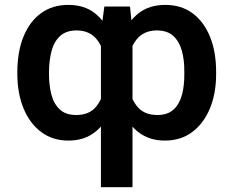

<svg xmlns="http://www.w3.org/2000/svg" viewBox="-20 -573 968 796"><path d="M398.4 203.1V-439L412.6 -545.9H519L529.3 -444.3V203.1ZM51.8 -265.6V-275.4Q52.2 -359.4 77.6 -421.6Q103 -483.9 150.1 -518.3Q197.3 -552.7 263.2 -552.7Q329.1 -552.7 372.8 -518.6Q416.5 -484.4 441.2 -422.9Q465.8 -361.3 474.6 -279.3V-259.3Q468.3 -199.2 452.6 -149.9Q437 -100.6 411.4 -64.7Q385.7 -28.8 349.1 -9.5Q312.5 9.8 263.2 9.8Q198.2 9.8 150.9 -25.6Q103.5 -61 77.9 -123Q52.2 -185.1 51.8 -265.6ZM183.1 -275.4V-265.6Q183.1 -218.3 193.4 -179.9Q203.6 -141.6 228.3 -118.9Q252.9 -96.2 296.4 -96.2Q352.5 -96.2 381.3 -134.3Q410.2 -172.4 418.9 -233.4V-305.7Q412.6 -368.7 382.8 -407.7Q353 -446.8 297.4 -446.8Q255.4 -446.8 230.2 -424.6Q205.1 -402.3 194.3 -363.8Q183.6 -325.2 183.1 -275.4ZM876 -275.4V-265.6Q876 -185.1 850.1 -123Q824.2 -61 776.9 -25.6Q729.5 9.8 663.6 9.8Q615.2 9.8 578.4 -9.5Q541.5 -28.8 516.1 -64.7Q490.7 -100.6 475.1 -149.9Q459.5 -199.2 452.6 -259.3V-279.3Q461.9 -361.3 486.6 -422.9Q511.2 -484.4 555.2 -518.6Q599.1 -552.7 665.5 -552.7Q731 -552.7 777.8 -518.3Q824.7 -483.9 850.3 -421.6Q876 -359.4 876 -275.4ZM744.1 -265.6V-275.4Q744.6 -325.2 733.6 -363.8Q722.7 -402.3 697.8 -424.6Q672.9 -446.8 630.4 -446.8Q575.2 -446.8 545.2 -408Q515.1 -369.1 508.3 -305.7V-233.4Q517.6 -172.4 546.6 -134.3Q575.7 -96.2 631.8 -96.2Q675.3 -96.2 699.7 -118.9Q724.1 -141.6 734.4 -179.9Q744.6 -218.3 744.1 -265.6Z"/></svg>

Font: Inter 18pt SemiBold
Style: Regular
Weight: 600
Designer: Rasmus Andersson
Foundry: rsms
Version: Version 4.001;git-66647c0bb